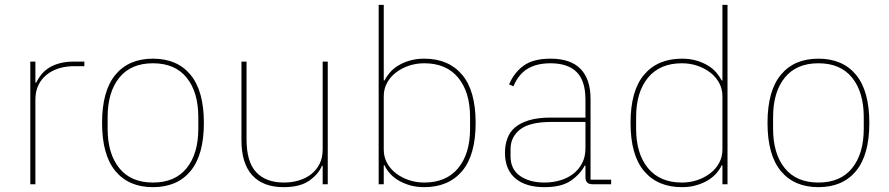

<svg xmlns="http://www.w3.org/2000/svg" viewBox="-20 -760 3666 792"><path d="M105 0V-506H126V-419H129Q138 -437 150.5 -452.5Q163 -468 181.5 -480Q200 -492 226 -499Q252 -506 287 -506H328V-487H284Q253 -487 224.5 -478.5Q196 -470 174 -453Q152 -436 139 -410Q126 -384 126 -349V0Z M611 12Q511 12 456 -54.5Q401 -121 401 -253Q401 -385 456 -451.5Q511 -518 611 -518Q711 -518 766 -451.5Q821 -385 821 -253Q821 -121 766 -54.5Q711 12 611 12ZM611 -7Q702 -7 750 -66.5Q798 -126 798 -229V-277Q798 -380 750 -439.5Q702 -499 611 -499Q520 -499 472 -439.5Q424 -380 424 -277V-229Q424 -126 472 -66.5Q520 -7 611 -7Z M1311 -76H1308Q1294 -42 1256 -15Q1218 12 1150 12Q1065 12 1020.5 -37Q976 -86 976 -181V-506H997V-185Q997 -92 1037 -49.5Q1077 -7 1152 -7Q1183 -7 1212 -15.5Q1241 -24 1263 -41Q1285 -58 1298 -83.5Q1311 -109 1311 -144V-506H1332V0H1311Z M1542 -740H1563V-428H1566Q1574 -444 1588 -460.5Q1602 -477 1622.5 -489.5Q1643 -502 1670 -510Q1697 -518 1730 -518Q1830 -518 1886 -452Q1942 -386 1942 -253Q1942 -120 1886 -54Q1830 12 1730 12Q1697 12 1670 4Q1643 -4 1622.5 -16.5Q1602 -29 1588 -45Q1574 -61 1566 -78H1563V0H1542ZM1730 -7Q1821 -7 1870 -66.5Q1919 -126 1919 -229V-277Q1919 -380 1870 -439.5Q1821 -499 1730 -499Q1697 -499 1667 -489Q1637 -479 1613.5 -461Q1590 -443 1576.5 -418Q1563 -393 1563 -363V-143Q1563 -113 1576.5 -88Q1590 -63 1613.5 -45Q1637 -27 1667 -17Q1697 -7 1730 -7Z M2424 0Q2395 0 2395 -29V-77H2392Q2373 -41 2334.5 -14.5Q2296 12 2226 12Q2148 12 2105.5 -24.5Q2063 -61 2063 -130Q2063 -161 2072.5 -188Q2082 -215 2104 -234Q2126 -253 2162.5 -264Q2199 -275 2253 -275H2395V-349Q2395 -427 2358.5 -463Q2322 -499 2251 -499Q2194 -499 2156.5 -476.5Q2119 -454 2098 -404L2080 -412Q2101 -461 2140.5 -489.5Q2180 -518 2251 -518Q2334 -518 2375 -475.5Q2416 -433 2416 -352V-19H2501V0ZM2226 -7Q2260 -7 2290.5 -16Q2321 -25 2344 -42.5Q2367 -60 2381 -86.5Q2395 -113 2395 -148V-257H2254Q2165 -257 2125.5 -226Q2086 -195 2086 -145V-115Q2086 -62 2125 -34.5Q2164 -7 2226 -7Z M2960 -78H2957Q2949 -61 2935 -45Q2921 -29 2900.5 -16.5Q2880 -4 2853 4Q2826 12 2793 12Q2693 12 2637 -54Q2581 -120 2581 -253Q2581 -386 2637 -452Q2693 -518 2793 -518Q2826 -518 2853 -510Q2880 -502 2900.5 -489.5Q2921 -477 2935 -460.5Q2949 -444 2957 -428H2960V-740H2981V0H2960ZM2793 -7Q2826 -7 2856 -17Q2886 -27 2909.5 -45Q2933 -63 2946.5 -88Q2960 -113 2960 -143V-363Q2960 -393 2946.5 -418Q2933 -443 2909.5 -461Q2886 -479 2856 -489Q2826 -499 2793 -499Q2702 -499 2653 -439.5Q2604 -380 2604 -277V-229Q2604 -126 2653 -66.5Q2702 -7 2793 -7Z M3356 12Q3256 12 3201 -54.5Q3146 -121 3146 -253Q3146 -385 3201 -451.5Q3256 -518 3356 -518Q3456 -518 3511 -451.5Q3566 -385 3566 -253Q3566 -121 3511 -54.5Q3456 12 3356 12ZM3356 -7Q3447 -7 3495 -66.5Q3543 -126 3543 -229V-277Q3543 -380 3495 -439.5Q3447 -499 3356 -499Q3265 -499 3217 -439.5Q3169 -380 3169 -277V-229Q3169 -126 3217 -66.5Q3265 -7 3356 -7Z"/></svg>

Font: IBM Plex Sans Devanagari Thin
Style: Regular
Weight: 100
Designer: Mike Abbink, Paul van der Laan, Pieter van Rosmalen, Erin McLaughlin
Foundry: Bold Monday
Version: Version 1.1